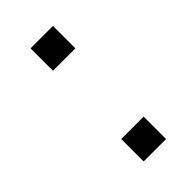

<svg xmlns="http://www.w3.org/2000/svg" viewBox="-163 -538 587 587"><g transform="rotate(-45 130.5 -244.5)"><path d="M92 -489H189V-392H92ZM92 -97H189V0H92Z"/></g></svg>

Font: Milkman
Style: Regular
Weight: 300
Designer: Giulia Boggio / Martin Desinde
Version: Version 1.000